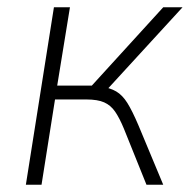

<svg xmlns="http://www.w3.org/2000/svg" viewBox="-20 -507 523 527"><path d="M51 0 128 -487H172L137 -272H232L428 -487H481L271 -258L255 -270Q282 -266 299 -256Q316 -246 329.5 -224.5Q343 -203 360 -163L428 0H382L320 -154Q308 -183 296 -200.5Q284 -218 266 -226Q248 -234 217 -234H131L94 0Z"/></svg>

Font: Nunito Sans 10pt SemiCondensed ExtraLight
Style: Italic
Weight: 250
Width: 4
Italic angle: -9°
Designer: Vernon Adams
Foundry: Vernon Adams
Version: Version 3.101;gftools[0.9.27]